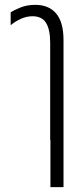

<svg xmlns="http://www.w3.org/2000/svg" viewBox="-20 -577 346 792"><path d="M187 0V-400Q187 -455 170 -482.5Q153 -510 114 -510Q90 -510 66.5 -499.5Q43 -489 24 -473V-526Q39 -536 65.5 -546.5Q92 -557 126 -557Q181 -557 211.5 -521.5Q242 -486 242 -411V195H188V0Z"/></svg>

Font: Noto Sans Thai ExtCond Light
Style: Regular
Weight: 300
Width: 2
Designer: Monotype Design Team
Foundry: Monotype Imaging Inc.
Version: Version 2.002; ttfautohint (v1.8.4.7-5d5b)